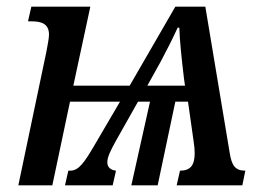

<svg xmlns="http://www.w3.org/2000/svg" viewBox="-20 -556 788 576"><path d="M119 -400 35 0H137L190 -251H340L265 -123C233 -68 216 -44 191 -44H185L175 0H318L328 -44C311 -46 302 -55 302 -69C302 -85 311 -103 328 -134L394 -251H430L374 0H453L506 -251H544L561 -131C563 -119 564 -107 564 -96C564 -60 551 -44 520 -44L510 0H707L716 -44C686 -44 675 -59 669 -98L596 -536H506L369 -299H200L251 -536H74L64 -492H74C104 -492 127 -485 127 -452C127 -442 123 -421 119 -400ZM422 -299 462 -371C480 -405 495 -434 513 -473H518C519 -434 525 -379 532 -320L535 -299Z"/></svg>

Font: Noto Serif Condensed Medium
Style: Italic
Weight: 500
Width: 3
Italic angle: -12°
Designer: Monotype Design Team
Foundry: Monotype Imaging Inc.
Version: Version 2.013